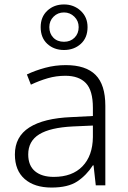

<svg xmlns="http://www.w3.org/2000/svg" viewBox="-20 -834 576 864"><path d="M276 -541Q366 -541 410 -497Q454 -453 454 -358V0H411L401 -90H398Q369 -45 327.5 -17.5Q286 10 212 10Q135 10 91 -28.5Q47 -67 47 -139Q47 -219 112 -260.5Q177 -302 301 -307L398 -312V-349Q398 -427 366.5 -460Q335 -493 274 -493Q233 -493 195 -482Q157 -471 119 -453L101 -499Q139 -517 183.5 -529Q228 -541 276 -541ZM308 -265Q206 -260 156.5 -229.5Q107 -199 107 -139Q107 -89 137.5 -63.5Q168 -38 222 -38Q305 -38 351 -85.5Q397 -133 398 -217V-269ZM268 -609Q223 -609 193 -636.5Q163 -664 163 -712Q163 -758 193 -786Q223 -814 268 -814Q312 -814 343 -785.5Q374 -757 374 -712Q374 -664 343.5 -636.5Q313 -609 268 -609ZM268 -646Q297 -646 315.5 -664.5Q334 -683 334 -712Q334 -740 314.5 -759Q295 -778 268 -778Q240 -778 221 -759Q202 -740 202 -712Q202 -683 220 -664.5Q238 -646 268 -646Z"/></svg>

Font: Noto Sans Tamil Light
Style: Regular
Weight: 300
Designer: Jelle Bosma - Monotype Design Team
Foundry: Monotype Imaging Inc.
Version: Version 2.004; ttfautohint (v1.8.4.7-5d5b)